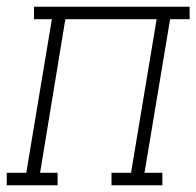

<svg xmlns="http://www.w3.org/2000/svg" viewBox="-54 -550 583 570"><path d="M-34 0V-37H24L100 -493H47V-530H509V-493H451L375 -37H428V0H277V-37H335L411 -493H140L65 -37H117V0Z"/></svg>

Font: Iosevka Slab XLtObl
Style: Regular
Weight: 200
Italic angle: -9°
Monospace: yes
Designer: Belleve Invis
Foundry: Belleve Invis
Version: Version 11.1.1; ttfautohint (v1.8.3)